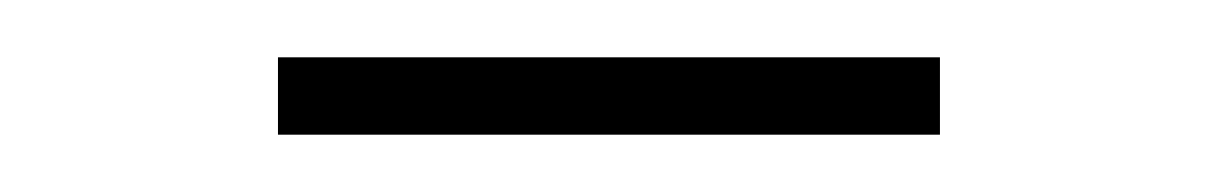

<svg xmlns="http://www.w3.org/2000/svg" viewBox="-20 -637 425 67"><path d="M308 -590H77V-617H308Z"/></svg>

Font: YamahaIndonesia935. App Thin
Style: Regular
Weight: 100
Designer: Dalton Maag Ltd
Foundry: Dalton Maag Ltd
Version: Version 1.002